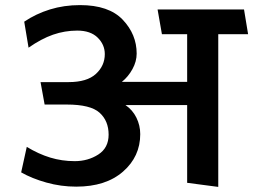

<svg xmlns="http://www.w3.org/2000/svg" viewBox="-20 -717 993 753"><path d="M530 -191Q530 -103 462.5 -44Q395 15 279 15Q219 15 162 -1Q105 -17 63 -41L85 -141Q131 -113 177 -99Q223 -85 273 -85Q325 -85 365.5 -111Q406 -137 406 -189Q406 -243 370.5 -275Q335 -307 242 -307H155L139 -395H249Q321 -395 356 -427Q391 -459 391 -505Q391 -542 363 -569.5Q335 -597 283 -597Q234 -597 188 -581Q142 -565 92 -530Q88 -555 83.5 -581Q79 -607 75 -632Q121 -663 176 -680Q231 -697 294 -697Q407 -697 461.5 -639.5Q516 -582 516 -507Q516 -476 499.5 -446Q483 -416 458 -396H714V-583H615L598 -680H937L953 -583H836V16L714 0V-305H472Q500 -286 515 -255.5Q530 -225 530 -191Z"/></svg>

Font: Palanquin SemiBold
Style: Regular
Weight: 600
Designer: Pria Ravichandran
Version: Version 1.0.4